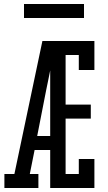

<svg xmlns="http://www.w3.org/2000/svg" viewBox="-20 -940 540 960"><path d="M2 0V-70H52L192 -735H452V-590H374V-665H308V-417H434V-347H308V-70H374V-145H452V0H231V-190H153L129 -70H172V0ZM231 -260V-588Q226 -563 221 -538.5Q216 -514 211 -490L166 -260ZM100 -850V-920H400V-850Z"/></svg>

Font: Iosevka Gothic
Style: Regular
Weight: 400
Monospace: yes
Designer: Belleve Invis
Foundry: Belleve Invis
Version: Version 15.5.1; ttfautohint (v1.8.4)